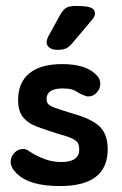

<svg xmlns="http://www.w3.org/2000/svg" viewBox="-20 -617 412 647"><path d="M182 10Q343 10 343 -114Q343 -163 317 -189.5Q291 -216 223 -235Q183 -247 164.5 -254Q146 -261 141.5 -267.5Q137 -274 137 -284Q137 -301 150.5 -310Q164 -319 191 -319Q210 -319 222 -315.5Q234 -312 250 -301Q265 -295 269 -293.5Q273 -292 278 -292Q294 -292 306 -305Q318 -318 318 -335Q318 -353 303 -366Q269 -401 189 -401Q117 -401 79 -370Q41 -339 41 -280Q41 -242 58 -221.5Q75 -201 105 -190Q135 -179 173 -167Q206 -158 221.5 -151Q237 -144 242 -135.5Q247 -127 247 -113Q247 -71 186 -71Q158 -71 131.5 -80.5Q105 -90 79 -107Q74 -111 68.5 -113Q63 -115 58 -115Q41 -115 28.5 -102Q16 -89 16 -72Q16 -51 38 -31Q80 10 182 10ZM300 -571Q300 -579 295 -585Q290 -591 276.5 -594Q263 -597 235 -597Q213 -597 202 -590Q191 -583 180 -562L142 -493Q137 -482 137 -474Q137 -464 146.5 -456.5Q156 -449 174 -449Q193 -449 204 -454.5Q215 -460 230 -479L290 -550Q300 -562 300 -571Z"/></svg>

Font: Beiruti SemiBold
Style: Regular
Weight: 600
Designer: Arlette Boutros
Foundry: Boutros
Version: Version 1.41